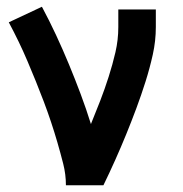

<svg xmlns="http://www.w3.org/2000/svg" viewBox="-20 -548 540 568"><path d="M175 0Q175 -32 167 -63.5Q159 -95 150 -126Q141 -157 131 -187Q121 -217 109.5 -247.5Q98 -278 86 -307.5Q74 -337 61.5 -366.5Q49 -396 35 -425Q21 -454 6 -482L104 -528Q126 -487 146 -444Q166 -401 184 -357.5Q202 -314 218.5 -270Q235 -226 249 -181Q263 -215 276.5 -250Q290 -285 301.5 -321Q313 -357 321.5 -393.5Q330 -430 330 -468V-520H441V-468Q441 -427 432 -386.5Q423 -346 410.5 -306.5Q398 -267 383.5 -228Q369 -189 353.5 -151Q338 -113 321 -75Q304 -37 286 0Z"/></svg>

Font: Iosevka SS04
Style: Bold
Weight: 700
Monospace: yes
Designer: Belleve Invis
Foundry: Belleve Invis
Version: Version 19.0.0; ttfautohint (v1.8.4)